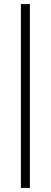

<svg xmlns="http://www.w3.org/2000/svg" viewBox="-20 -750 247 938"><path d="M126 168H82V-730H126Z"/></svg>

Font: Work Sans Light
Style: Regular
Weight: 300
Designer: Wei Huang
Foundry: Wei Huang
Version: Version 1.500